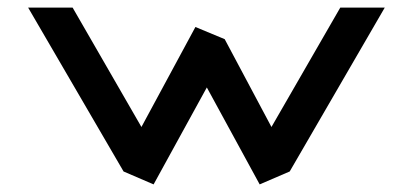

<svg xmlns="http://www.w3.org/2000/svg" viewBox="-20 -492 1082 505"><path d="M494 -421 352 -158 171 -472H54L305 -41L384 -7L524 -262L663 -7L742 -41L992 -472H875L694 -158L571 -389Z"/></svg>

Font: Bluebird
Style: LiExt
Weight: 300
Designer: Jasper
Foundry: Cannot Into Space Fonts
Version: Version 0.98